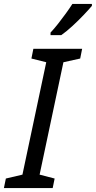

<svg xmlns="http://www.w3.org/2000/svg" viewBox="-40 -964 491 984"><path d="M-20 0 -10 -49 75 -69 197 -645 121 -664 131 -714H381L371 -664L285 -645L163 -69L240 -49L230 0ZM219 -784V-797Q237 -816 257.5 -842Q278 -868 297.5 -895Q317 -922 331 -944H431V-934Q417 -917 389.5 -888Q362 -859 331 -830.5Q300 -802 274 -784Z"/></svg>

Font: Manna Sans
Style: Italic
Weight: 400
Italic angle: -12°
Designer: Monotype Design Team
Foundry: Monotype Imaging Inc.
Version: Version 2.001.1; ttfautohint (v1.8.2)